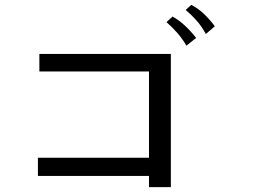

<svg xmlns="http://www.w3.org/2000/svg" viewBox="-20 -764 1040 790"><path d="M683 6H593V-40H136V-115H593V-470H142V-542H683ZM747 -576Q731 -604 710 -628Q689 -652 665 -673L690 -696Q718 -680 741.5 -658Q765 -636 787 -608ZM827 -624Q811 -654 790 -678Q769 -702 744 -723L767 -744Q796 -729 819 -707Q842 -685 864 -656Z"/></svg>

Font: NanumGothicCoding
Style: Regular
Weight: 400
Monospace: yes
Designer: Kwon Bruce; Nicolas Noh; Sung-woo Choi; Go-un Cha; Soo-hyun Park;
Foundry: NHN Corporation
Version: Version 2.000;PS 1;hotconv 1.0.49;makeotf.lib2.0.14853